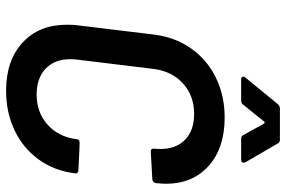

<svg xmlns="http://www.w3.org/2000/svg" viewBox="-174 -755 937 629"><g transform="rotate(90 294.5 -440.5)"><path d="M61 -191Q61 -215 63 -227L93 -474Q101 -544 138 -597Q175 -650 234 -679Q293 -708 365 -708Q465 -708 523.5 -655.5Q582 -603 582 -516Q582 -505 580 -483Q579 -478 575.5 -474.5Q572 -471 567 -471L477 -466Q466 -466 467 -477Q468 -484 468 -498Q468 -549 437.5 -578.5Q407 -608 353 -608Q294 -608 254 -572Q214 -536 206 -477L175 -222Q174 -215 174 -201Q174 -151 205 -121.5Q236 -92 290 -92Q348 -92 388 -127.5Q428 -163 436 -222Q436 -233 449 -233L537 -229Q542 -229 545.5 -226Q549 -223 548 -219Q540 -151 503 -99.5Q466 -48 407.5 -20Q349 8 277 8Q178 8 119.5 -46Q61 -100 61 -191ZM231 -769Q231 -773 235 -777L321 -882Q327 -889 336 -889H438Q446 -889 450 -882L511 -777Q513 -773 513 -770Q513 -762 503 -762H435Q425 -762 422 -770L385 -837Q383 -839 381 -839Q379 -839 378 -837L324 -770Q319 -762 310 -762H241Q231 -762 231 -769Z"/></g></svg>

Font: Barlow SemiBold
Style: Italic
Weight: 600
Italic angle: -7°
Designer: Jeremy Tribby
Foundry: Tribby Type
Version: Version 1.408